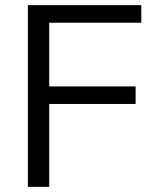

<svg xmlns="http://www.w3.org/2000/svg" viewBox="-20 -725 602 745"><path d="M88.1 0V-705H528.2V-636.9H170.9V-389.7H506.2V-321.6H170.9V0Z"/></svg>

Font: Mulish ExtraLight
Style: Regular
Weight: 200
Designer: Vernon Adams
Foundry: Vernon Adams
Version: Version 3.603